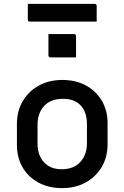

<svg xmlns="http://www.w3.org/2000/svg" viewBox="-20 -956 640 987"><path d="M300 -545Q370 -545 422 -516.5Q474 -488 503.5 -438Q533 -388 533 -323V-215Q533 -148 502.5 -97Q472 -46 419.5 -17.5Q367 11 300 11Q230 11 177.5 -17.5Q125 -46 96 -96Q67 -146 67 -211V-319Q67 -386 97.5 -437Q128 -488 180.5 -516.5Q233 -545 300 -545ZM304 -448Q240 -448 206.5 -411Q173 -374 173 -315V-218Q173 -155 209 -119Q242 -86 296 -86Q360 -86 393.5 -124Q427 -162 427 -219V-316Q427 -382 393 -416Q361 -448 304 -448ZM229 -781H360Q371 -781 371 -770V-661H240Q229 -661 229 -672ZM123 -936H466Q477 -936 477 -925V-845H134Q123 -845 123 -856Z"/></svg>

Font: Recursive Mn Lnr St Med
Style: Regular
Weight: 500
Monospace: yes
Version: Version 1.079;hotconv 1.0.112;makeotfexe 2.5.65598; ttfautoh